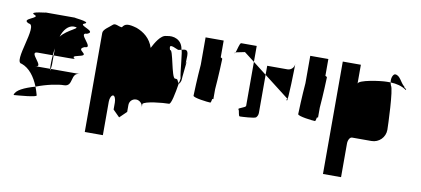

<svg xmlns="http://www.w3.org/2000/svg" viewBox="-55 -889 1927 878"><g transform="rotate(10 908.5 -450.0)"><path d="M20 -298ZM20 -298C34 -299 134 -306 124 -316C120 -329 117 -341 112 -353C63 -339 23 -321 20 -298ZM32 -445C68 -432 94 -398 112 -353C161 -372 213 -382 239 -382C285 -382 256 -445 302 -445H167C166 -437 165 -433 164 -445H95C140 -445 49 -508 95 -508H165C166 -519 167 -530 169 -541V-508H239C302 -508 226 -514 283 -526C341 -538 256 -552 302 -570C348 -570 256 -632 302 -632C348 -650 250 -664 283 -676C317 -689 211 -695 239 -695H95C123 -695 17 -689 50 -676C84 -664 -13 -650 32 -632C78 -632 -13 -445 32 -445ZM163 -474C163 -460 163 -451 164 -445H167C168 -453 169 -464 169 -464V-508H165C164 -496 163 -485 163 -474ZM181 -597C191 -630 212 -654 237 -654C279 -654 209 -635 181 -597Z M370 -188H454V-344C454 -360 461 -375 469 -375C476 -375 482 -361 482 -344V-312L513 -281L545 -312V-344C545 -361 558 -375 576 -375C592 -375 607 -360 607 -344V-360C616 -374 698 -382 727 -382C737 -382 747 -432 755 -482C743 -494 751 -500 734 -500C717 -500 702 -637 689 -624C681 -648 687 -649 725 -632C730 -632 735 -634 740 -635C734 -682 693 -693 662 -685C635 -685 612 -642 600 -619C586 -662 555 -685 521 -698C480 -710 465 -707 454 -689C437 -689 422 -704 410 -692C398 -680 370 -665 370 -648ZM740 -634C745 -639 752 -530 759 -505C758 -497 756 -490 755 -482C757 -480 760 -483 762 -490C763 -491 764 -494 765 -499L764 -498V-500H765C766 -504 765 -509 766 -515C770 -548 773 -591 773 -580C773 -589 772 -585 770 -573C771 -595 771 -612 771 -612C771 -644 756 -639 740 -635ZM765 -500C765 -500 765 -499 765 -499C765 -499 765 -500 765 -500Z M831 -438C831 -428 901 -420 912 -420C914 -420 916 -427 918 -438H923V-484C928 -542 931 -620 931 -626C931 -628 928 -630 923 -632V-710H839V-583C834 -525 831 -444 831 -438Z M982 -662C983 -661 985 -663 986 -666C983 -665 981 -663 982 -662ZM986 -666C994 -669 1013 -671 1028 -675L1076 -638V-712H1004C997 -712 991 -678 986 -666ZM1004 -694ZM1044 -412C1050 -406 1048 -381 1056 -381C1065 -381 1123 -384 1130 -390C1136 -396 1139 -404 1139 -412V-589L1076 -638V-434C1076 -425 1038 -418 1044 -412ZM1139 -589 1254 -500C1262 -500 1248 -497 1255 -490C1261 -484 1264 -647 1264 -661C1263 -644 1249 -631 1233 -631H1139ZM1264 -661C1264 -661 1264 -662 1264 -662C1264 -662 1264 -662 1264 -662Z M1317 -438C1317 -428 1387 -420 1398 -420C1400 -420 1402 -427 1404 -438H1409V-484C1414 -542 1417 -620 1417 -626C1417 -628 1414 -630 1409 -632V-710H1325V-583C1320 -525 1317 -444 1317 -438Z M1476 -188H1560V-344C1560 -360 1568 -375 1578 -375H1668C1703 -375 1731 -403 1731 -438C1731 -454 1725 -627 1712 -640C1710 -645 1709 -650 1708 -654H1690C1662 -654 1560 -640 1560 -622V-710H1476ZM1708 -654C1736 -653 1761 -647 1782 -632C1788 -638 1773 -638 1773 -646C1754 -660 1746 -694 1722 -694C1715 -694 1704 -678 1708 -654Z"/></g></svg>

Font: bitstorm
Style: ulcn
Weight: 400
Version: Version 0.2